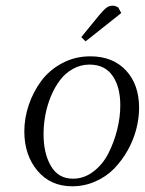

<svg xmlns="http://www.w3.org/2000/svg" viewBox="-20 -651 511 678"><path d="M65.9 -187Q65.9 -233.9 81.5 -280.3Q97.2 -326.7 125.7 -365.2Q154.3 -403.8 199.7 -428Q245.1 -452.1 298.8 -452.1Q378.4 -452.1 424.8 -402.3Q471.2 -352.5 471.2 -270Q471.2 -233.4 461.2 -194.8Q451.2 -156.2 430.9 -120.1Q410.6 -84 383.1 -55.7Q355.5 -27.3 316.9 -10.3Q278.3 6.8 234.9 6.8Q158.2 6.8 112.1 -48.3Q65.9 -103.5 65.9 -187ZM133.8 -176.8Q133.8 -109.4 159.9 -64.7Q186 -20 237.8 -20Q276.9 -20 309.8 -45.2Q342.8 -70.3 362.8 -109.6Q382.8 -148.9 393.8 -193.1Q404.8 -237.3 404.8 -278.8Q404.8 -344.2 377.4 -383.5Q350.1 -422.9 295.9 -422.9Q264.6 -422.9 237.5 -407.7Q210.4 -392.6 191.7 -367.7Q172.9 -342.8 159.7 -310.8Q146.5 -278.8 140.1 -244.6Q133.8 -210.4 133.8 -176.8ZM267.1 -520 330.1 -597.2Q346.7 -616.7 356 -623.8Q365.2 -630.9 378.9 -630.9Q383.3 -630.9 387.9 -629.2Q392.6 -627.4 395.5 -626L397.9 -624L408.2 -605L282.2 -504.9Z"/></svg>

Font: Dehuti
Style: Italic
Weight: 400
Version: Version 1.2